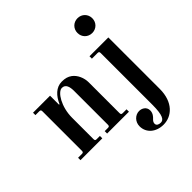

<svg xmlns="http://www.w3.org/2000/svg" viewBox="-240 -921 1356 1356"><g transform="rotate(-45 438.0 -243.0)"><path d="M504 126C504 192 558 238 633 238C715 238 792 173 792 40V-474H604V-450H660C672 -450 676 -446 676 -434V82C676 189 656 214 629 214C614 214 592 209 592 188C592 176 598 166 609 156C619 147 637 128 637 100C637 64 606 47 578 47C540 47 504 80 504 126ZM660 -650C660 -608 692 -576 734 -576C776 -576 808 -608 808 -650C808 -692 776 -724 734 -724C692 -724 660 -692 660 -650ZM40 0H258V-24H226C214 -24 210 -28 210 -40V-254C210 -363 267 -454 308 -454C345 -454 354 -418 354 -377V-40C354 -28 350 -24 338 -24H306V0H524V-24H486C474 -24 470 -28 470 -40V-348C470 -392 450 -439 416 -464C395 -479 373 -486 339 -486C281 -486 240 -442 215 -384L210 -385V-474H40V-450H78C90 -450 94 -446 94 -434V-40C94 -28 90 -24 78 -24H40Z"/></g></svg>

Font: Old Standard
Style: Bold
Weight: 700
Designer: Alexey Kryukov <alexios@thessalonica.org.ru>
Version: Version 2.0.2